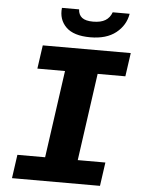

<svg xmlns="http://www.w3.org/2000/svg" viewBox="-59 -930 718 976"><g transform="rotate(5 300.0 -442.0)"><path d="M39.5 0 56.5 -120.5H198L260.5 -566H119.5L136.5 -686H585.5L568.5 -566H427L364.5 -120.5H505.5L488.5 0ZM373 -748Q288 -748 249.2 -786.5Q210.5 -825 217 -884.5H304.5Q306 -856.5 324.2 -842.5Q342.5 -828.5 380.5 -828.5Q420 -828.5 443 -842.5Q466 -856.5 476 -884.5H562.5Q552.5 -825 504 -786.5Q455.5 -748 373 -748Z"/></g></svg>

Font: Chivo Mono Medium
Style: Italic
Weight: 500
Italic angle: -8.05°
Monospace: yes
Designer: Hector Gatti
Foundry: Omnibus-Type
Version: Version 1.008